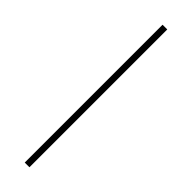

<svg xmlns="http://www.w3.org/2000/svg" viewBox="-317 -735 922 922"><g transform="rotate(45 144.0 -274.0)"><path d="M128 194V-742H160V194Z"/></g></svg>

Font: Montserrat Thin ExtraLight
Style: Regular
Weight: 250
Version: Version 9.000